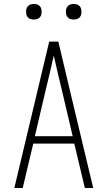

<svg xmlns="http://www.w3.org/2000/svg" viewBox="-20 -944 540 964"><path d="M52 0 227 -735H273L331 -490L448 0H406L353 -223H147L94 0ZM155 -260H345L291 -490Q280 -534 270 -577.5Q260 -621 250 -665Q240 -621 230 -577.5Q220 -534 209 -490ZM350 -846Q342 -846 334.5 -848Q327 -850 321 -856Q315 -862 313 -869.5Q311 -877 311 -885Q311 -893 313 -900.5Q315 -908 321 -914Q327 -920 334.5 -922Q342 -924 350 -924Q358 -924 365.5 -922Q373 -920 379 -914Q385 -908 387 -900.5Q389 -893 389 -885Q389 -877 387 -869.5Q385 -862 379 -856Q373 -850 365.5 -848Q358 -846 350 -846ZM150 -846Q142 -846 134.5 -848Q127 -850 121 -856Q115 -862 113 -869.5Q111 -877 111 -885Q111 -893 113 -900.5Q115 -908 121 -914Q127 -920 134.5 -922Q142 -924 150 -924Q158 -924 165.5 -922Q173 -920 179 -914Q185 -908 187 -900.5Q189 -893 189 -885Q189 -877 187 -869.5Q185 -862 179 -856Q173 -850 165.5 -848Q158 -846 150 -846Z"/></svg>

Font: Iosevka Extralight
Style: Regular
Weight: 200
Monospace: yes
Designer: Belleve Invis
Foundry: Belleve Invis
Version: Version 32.0.1; ttfautohint (v1.8.4)